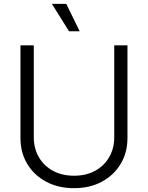

<svg xmlns="http://www.w3.org/2000/svg" viewBox="-20 -962 765 993"><path d="M362.8 11.2Q280.8 11.2 218.3 -22.5Q155.8 -56.2 120.8 -114.5Q85.9 -172.9 85.9 -247.1V-727.5H154.8V-252Q154.8 -194.8 180.7 -149.7Q206.5 -104.5 253.4 -78.9Q300.3 -53.2 362.8 -53.2Q425.8 -53.2 472.4 -78.9Q519 -104.5 544.9 -149.7Q570.8 -194.8 570.8 -252V-727.5H639.2V-247.1Q639.2 -172.9 604.2 -114.5Q569.3 -56.2 507.1 -22.5Q444.8 11.2 362.8 11.2ZM336.9 -800.3 248.5 -941.9H322.8L392.1 -800.3Z"/></svg>

Font: Inter 18pt Light
Style: Regular
Weight: 300
Designer: Rasmus Andersson
Foundry: rsms
Version: Version 4.001;git-66647c0bb